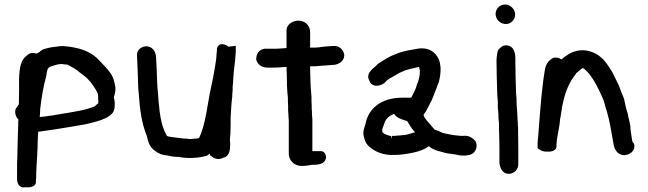

<svg xmlns="http://www.w3.org/2000/svg" viewBox="-20 -696 2887 855"><path d="M56 45V102C56 107 57 135 83 139C83 139 82 138 93 138H113C121 136 140 133 140 114C140 110 140 104 141 95V94C141 61 144 24 146 -10C146 -18 146 -24 147 -31V-32C147 -58 149 -83 150 -110H157L232 -121C275 -128 319 -135 363 -143L410 -155C437 -163 465 -173 482 -194C491 -205 491 -223 491 -235C491 -245 489 -253 487 -263C490 -272 497 -294 493 -312C489 -334 485 -352 472 -370C458 -390 439 -409 422 -427C391 -461 350 -480 283 -489H282C277 -489 269 -490 262 -491H261C251 -491 241 -490 229 -488C214 -487 194 -483 178 -478C168 -475 164 -471 159 -468L157 -465C152 -462 147 -460 142 -457C121 -466 105 -455 95 -445C61 -417 65 -351 65 -293C65 -273 64 -254 64 -232L56 -220C41 -205 48 -176 62 -164C61 -155 61 -146 61 -137C61 -119 59 -95 59 -75C59 -49 57 -19 57 8C56 20 56 34 56 45ZM157 -175C158 -187 159 -198 159 -211C166 -269 173 -310 187 -361V-365C191 -385 190 -393 206 -400C221 -404 237 -411 253 -411C262 -410 265 -410 269 -409H271C273 -409 273 -409 281 -408C297 -399 313 -391 323 -383C333 -374 345 -367 354 -359C377 -342 392 -320 407 -296C411 -287 416 -279 416 -278C416 -271 417 -267 417 -264V-254L418 -247C418 -234 417 -235 412 -232L403 -223C367 -207 316 -199 261 -190L225 -184C217 -182 208 -181 198 -180C183 -178 167 -175 158 -175Z M590 -448C592 -409 594 -365 595 -323C595 -308 596 -294 598 -278C602 -213 611 -145 634 -90C640 -65 645 -41 672 -23C683 -15 700 -5 724 -4C740 0 758 3 777 3C817 11 864 8 899 -2C903 -3 913 -11 915 -12V-5C928 6 949 21 975 6C1002 1 1005 -30 1005 -53V-64C1004 -67 1004 -66 1004 -72C1004 -82 1005 -92 1006 -102V-103C1006 -112 1007 -124 1007 -137V-171C1009 -203 1010 -235 1014 -264V-265C1014 -275 1015 -284 1016 -294V-308C1018 -322 1018 -338 1019 -351C1021 -386 1027 -416 1029 -453C1029 -456 1030 -461 1030 -468V-492L997 -488C988 -497 954 -512 946 -479V-472C945 -465 945 -457 944 -451V-450C944 -447 943 -442 943 -435C937 -392 929 -347 919 -303C903 -230 896 -140 866 -81C862 -80 852 -78 842 -78H840C834 -77 831 -77 823 -77C816 -78 808 -79 798 -79L775 -82C759 -84 731 -86 723 -91C718 -102 713 -109 710 -119C692 -161 687 -230 683 -287C682 -300 680 -313 680 -326C679 -366 677 -404 675 -441C674 -459 665 -487 634 -490H633C611 -490 588 -475 590 -448Z M1121 -431C1127 -407 1147 -395 1171 -395H1205C1222 -395 1236 -397 1256 -398C1256 -390 1256 -379 1257 -366C1257 -334 1258 -293 1262 -262C1262 -251 1262 -238 1263 -225V-202C1265 -190 1264 -176 1266 -161V-11C1266 14 1286 43 1324 43C1339 43 1353 41 1368 38C1383 37 1426 42 1432 6V5C1432 -6 1426 -23 1408 -23H1371V-166C1370 -176 1369 -187 1369 -199V-200C1368 -206 1368 -215 1368 -226V-227C1367 -239 1367 -251 1367 -264V-265C1365 -286 1362 -328 1362 -356C1361 -373 1361 -388 1361 -400C1361 -400 1362 -401 1363 -401H1386C1412 -404 1434 -404 1462 -407H1468C1487 -410 1513 -422 1513 -451V-452C1510 -476 1488 -495 1462 -491C1457 -491 1454 -491 1446 -490C1424 -490 1402 -484 1382 -484H1361V-553C1361 -575 1346 -604 1308 -604C1281 -604 1256 -585 1256 -562V-482C1237 -481 1223 -479 1209 -479H1157C1132 -475 1121 -453 1121 -433Z M1598 -100C1601 -80 1606 -60 1622 -45C1647 -22 1686 -3 1738 -6C1766 -6 1801 -12 1823 -17C1846 -22 1869 -30 1890 -45C1893 -42 1897 -39 1901 -36C1912 -31 1925 -24 1946 -20C1967 -12 1991 -11 2009 -8C2024 -4 2047 0 2068 -6C2094 -8 2112 -41 2097 -68C2088 -77 2072 -95 2042 -91H2032L2012 -93L1995 -95C1985 -97 1968 -100 1955 -103C1945 -106 1932 -114 1915 -119C1911 -124 1906 -129 1903 -133C1889 -151 1871 -166 1866 -184C1869 -189 1873 -195 1877 -201C1886 -218 1894 -232 1902 -249C1910 -266 1917 -287 1924 -304L1934 -330C1939 -350 1942 -366 1942 -390C1942 -402 1939 -412 1938 -420C1929 -453 1900 -486 1845 -480C1809 -473 1780 -471 1745 -456C1710 -444 1687 -427 1662 -411C1653 -397 1605 -374 1624 -339C1634 -302 1683 -312 1698 -333C1705 -340 1711 -345 1727 -353C1741 -360 1755 -371 1769 -376C1788 -386 1815 -391 1846 -398C1847 -392 1849 -386 1850 -380C1850 -357 1844 -336 1836 -317C1832 -299 1821 -280 1811 -261H1771C1679 -261 1620 -214 1607 -142C1603 -130 1598 -117 1598 -101ZM1682 -111V-116C1682 -121 1687 -136 1690 -142C1696 -165 1710 -179 1735 -189C1747 -170 1770 -164 1793 -157C1802 -142 1814 -122 1828 -107C1808 -101 1788 -94 1771 -94H1769L1763 -93L1746 -92L1740 -91H1726C1724 -75 1724 -75 1722 -91H1718C1713 -91 1711 -92 1708 -94H1707C1700 -96 1682 -103 1682 -111Z M2187 -634C2187 -609 2208 -589 2233 -589C2256 -589 2274 -609 2274 -631C2274 -655 2253 -676 2229 -676C2206 -676 2187 -657 2187 -634ZM2191 -424C2191 -378 2193 -333 2194 -288C2194 -276 2195 -264 2196 -254L2197 -240V-216C2199 -201 2200 -184 2200 -169V-168C2201 -162 2201 -156 2202 -148V-127C2203 -96 2204 -66 2204 -37V24C2204 44 2213 78 2246 78C2269 78 2288 59 2288 36V-37C2288 -68 2287 -98 2287 -127L2286 -143C2286 -147 2286 -151 2285 -159C2285 -170 2283 -189 2283 -199C2281 -217 2280 -238 2280 -258V-259C2279 -266 2279 -273 2278 -284C2277 -325 2275 -370 2275 -412V-436C2275 -455 2271 -494 2233 -494C2216 -494 2206 -482 2197 -472C2194 -457 2191 -441 2191 -424Z M2374 -36C2385 -28 2395 -20 2415 -21C2422 -20 2458 -19 2458 -45C2458 -86 2471 -119 2474 -164L2477 -180C2484 -235 2496 -286 2518 -327C2525 -342 2536 -354 2547 -371L2569 -389C2570 -390 2573 -392 2575 -393C2576 -392 2580 -391 2581 -390C2613 -364 2637 -318 2657 -274L2668 -249C2672 -233 2678 -215 2683 -198C2695 -156 2702 -113 2710 -67L2713 -50C2717 -32 2728 -8 2756 -5H2757C2780 -5 2805 -19 2805 -45C2805 -50 2806 -55 2796 -65C2793 -80 2791 -100 2788 -118L2787 -135C2784 -155 2778 -171 2776 -188C2770 -205 2764 -230 2760 -251C2758 -262 2752 -272 2748 -283L2736 -315C2726 -336 2716 -355 2706 -376C2685 -407 2665 -450 2608 -467C2564 -481 2525 -465 2502 -448C2496 -445 2486 -436 2480 -431C2472 -438 2459 -441 2445 -439C2427 -430 2411 -413 2407 -388C2393 -308 2387 -221 2380 -133L2377 -92C2376 -81 2374 -68 2374 -54Z"/></svg>

Font: Scribbler
Style: Blk
Weight: 900
Designer: Mew Too
Foundry: Cannot Into Space Fonts
Version: Version 1.001